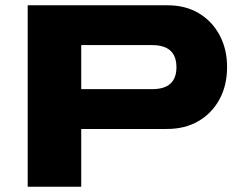

<svg xmlns="http://www.w3.org/2000/svg" viewBox="-20 -708 901 728"><path d="M85 0V-688H615Q683 -688 733.5 -658Q784 -628 812.5 -575Q841 -522 841 -454Q841 -384 812 -331Q783 -278 732 -248.5Q681 -219 613 -219H288V0ZM288 -370H557Q649 -370 649 -453Q649 -537 557 -537H288Z"/></svg>

Font: Archivo Expanded ExtraBold
Style: Regular
Weight: 800
Width: 7
Designer: Hector Gatti
Foundry: Omnibus-Type
Version: Version 2.001; ttfautohint (v1.8.3)